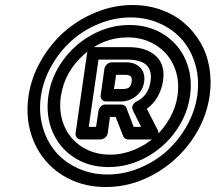

<svg xmlns="http://www.w3.org/2000/svg" viewBox="-20 -734 865 770"><path d="M94.2 -348.1Q105 -421.4 143.1 -488.8Q181.2 -556.2 236.6 -605.5Q292 -654.8 364 -684.3Q436 -713.9 511.2 -713.9Q571.3 -713.9 624.3 -695.3Q677.2 -676.8 716.8 -643.3Q756.3 -609.9 783 -564.9Q809.6 -520 819.3 -464.6Q829.1 -409.2 820.8 -350.1Q806.6 -252 746.6 -168Q686.5 -84 595.5 -33.9Q504.4 16.1 403.8 16.1Q303.7 16.1 227.3 -33.4Q150.9 -83 115.5 -166.5Q80.1 -250 94.2 -348.1ZM411.1 -34.2Q476.1 -34.2 538.3 -59.6Q600.6 -85 648.2 -127.7Q695.8 -170.4 728.8 -228.5Q761.7 -286.6 771 -350.1Q780.3 -413.6 764.4 -471.4Q748.5 -529.3 713.1 -571.5Q677.7 -613.8 623 -638.9Q568.4 -664.1 503.9 -664.1Q439 -664.1 376.7 -638.7Q314.5 -613.3 266.8 -570.6Q219.2 -527.8 186.3 -469.7Q153.3 -411.6 144 -348.1Q134.8 -284.7 150.6 -226.8Q166.5 -168.9 201.9 -126.7Q237.3 -84.5 292 -59.3Q346.7 -34.2 411.1 -34.2ZM415 -64Q336.4 -64 277.1 -102.5Q217.8 -141.1 190.4 -206.3Q163.1 -271.5 173.8 -348.1Q184.6 -424.8 231.2 -490.2Q277.8 -555.7 349.1 -594.7Q420.4 -633.8 499 -633.8Q577.6 -633.8 637.5 -595.5Q697.3 -557.1 725.1 -492.2Q752.9 -427.2 742.2 -350.1Q731.4 -272.9 684.3 -207.3Q637.2 -141.6 565.7 -102.8Q494.1 -64 415 -64ZM224.1 -348.1Q214.8 -284.2 237.1 -230.5Q259.3 -176.8 308.3 -145.3Q357.4 -113.8 421.9 -113.8Q470.7 -113.8 517.3 -132.8Q564 -151.9 599.9 -183.8Q635.7 -215.8 660.4 -259.3Q685.1 -302.7 691.9 -350.1Q701.2 -413.1 678.5 -466.8Q655.8 -520.5 606.2 -552.2Q556.6 -584 492.2 -584Q393.6 -584 316.2 -514.9Q238.8 -445.8 224.1 -348.1ZM283.2 -200.2 329.1 -520Q330.6 -530.8 339.6 -537.8Q348.6 -544.9 357.9 -544.9H496.1Q567.9 -544.9 605.7 -509Q643.6 -473.1 633.8 -409.2Q628.4 -374.5 611.8 -345.5Q595.2 -316.4 568.8 -297.9L611.8 -213.9Q612.8 -212.4 613.8 -209.7Q614.7 -207 616 -200.2Q617.2 -193.4 615.5 -188.2Q613.8 -183.1 606 -179Q598.1 -174.8 585 -174.8H494.1Q480 -174.8 474.1 -188L443.8 -265.1H420.9L412.1 -200.2Q410.6 -189.5 401.4 -182.1Q392.1 -174.8 382.8 -174.8H304.2Q293.5 -174.8 287.6 -182.9Q281.7 -190.9 283.2 -200.2ZM335.9 -225.1H365.2L375 -290Q376.5 -299.3 384.3 -307.1Q392.1 -314.9 402.8 -314.9H465.8Q472.2 -314.9 478.5 -311.3Q484.9 -307.6 486.8 -301.8L516.1 -225.1H545.9L513.2 -291Q507.3 -303.2 512.9 -312.7Q518.6 -322.3 527.8 -327.1Q575.7 -349.6 584 -409.2Q589.8 -451.7 566.9 -473.4Q543.9 -495.1 487.8 -495.1H375ZM383.8 -352.1 398.9 -459Q400.4 -468.3 408.9 -476.1Q417.5 -483.9 428.2 -483.9H486.8Q522.5 -483.9 542.7 -462.4Q563 -440.9 558.1 -405.8Q553.2 -371.1 526.4 -349.1Q499.5 -327.1 463.9 -327.1H404.8Q395.5 -327.1 388.9 -334.2Q382.3 -341.3 383.8 -352.1ZM437 -377H471.2Q489.7 -377 497.6 -383.3Q505.4 -389.6 507.8 -405.8Q510.3 -421.4 504.2 -427.7Q498 -434.1 480 -434.1H445.8Z"/></svg>

Font: Trueno Bold Outline
Style: Italic
Weight: 700
Width: 6
Designer: Julieta Ulanovsky
Foundry: Julieta Ulanovsky
Version: Version 3.001b | FøM Fix